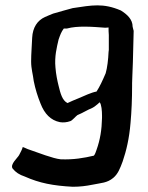

<svg xmlns="http://www.w3.org/2000/svg" viewBox="-20 -618 565 734"><path d="M28 26C40 41 54 50 75 57C131 82 183 92 258 96C286 96 309 93 334 88C367 81 389 82 413 62C431 47 439 26 449 -1C463 -42 474 -88 479 -148C483 -192 485 -240 485 -291V-300C486 -320 486 -339 487 -355L488 -381L491 -500C490 -505 488 -510 487 -516C487 -544 466 -563 442 -578C374 -607 332 -598 258 -587C237 -582 213 -574 183 -566C172 -562 162 -557 152 -553C123 -540 105 -513 103 -474C102 -444 99 -414 99 -383C99 -354 106 -334 109 -308C115 -278 124 -249 135 -222C150 -183 174 -158 209 -151C222 -149 235 -150 249 -155C256 -157 270 -174 276 -178C296 -186 316 -199 332 -205C337 -207 352 -218 361 -227C368 -219 370 -194 370 -176V-167C369 -122 363 -84 349 -45C346 -37 344 -29 339 -23C301 -14 261 -7 212 -9C182 -12 127 -34 86 -48C76 -52 69 -56 67 -56C64 -45 59 -37 53 -25C47 -14 18 10 28 26ZM192 -360C188 -402 197 -437 204 -467C210 -484 214 -496 224 -509H236C276 -520 331 -516 382 -512C387 -512 395 -513 395 -513C395 -504 395 -494 396 -484V-427C396 -425 395 -422 395 -419C394 -392 390 -358 384 -338C372 -310 361 -286 349 -268C330 -265 301 -251 282 -243C266 -237 249 -229 238 -224C218 -234 211 -261 204 -290C199 -310 194 -334 192 -360Z"/></svg>

Font: Vapor
Style: Regular
Weight: 400
Foundry: Cannot Into Space Fonts
Version: Version 0.179